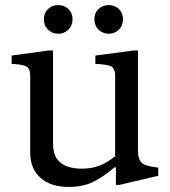

<svg xmlns="http://www.w3.org/2000/svg" viewBox="-20 -727 670 757"><path d="M250 10Q180 10 139.5 -26Q99 -62 99 -126V-428Q99 -460 79.5 -467Q60 -474 26 -475V-508L172 -528H189V-163Q189 -123 204 -101.5Q219 -80 244.5 -71Q270 -62 302 -62Q342 -62 372.5 -74Q403 -86 434 -111V-428Q434 -460 414 -467Q394 -474 356 -475V-508L507 -528H524V-133Q524 -102 536.5 -87.5Q549 -73 591 -68L604 -66V-34L451 2H437V-67H431Q384 -27 344.5 -8.5Q305 10 250 10ZM409 -594Q385 -594 368.5 -610Q352 -626 352 -651Q352 -676 368.5 -691.5Q385 -707 409 -707Q432 -707 448.5 -691.5Q465 -676 465 -651Q465 -626 448.5 -610Q432 -594 409 -594ZM210 -594Q186 -594 169.5 -610Q153 -626 153 -651Q153 -676 169.5 -691.5Q186 -707 210 -707Q233 -707 249.5 -691.5Q266 -676 266 -651Q266 -626 249.5 -610Q233 -594 210 -594Z"/></svg>

Font: Hedvig Letters Serif
Style: Regular
Weight: 400
Designer: Alexander Örn & Tor Weibull
Foundry: Kanon Foundry
Version: Version 1.000